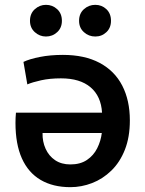

<svg xmlns="http://www.w3.org/2000/svg" viewBox="-20 -762 600 794"><path d="M271 12Q199 12 148 -18Q97 -48 70.5 -107Q44 -166 44 -254Q44 -264 44.5 -275.5Q45 -287 46 -296H402Q398 -364 354.5 -401Q311 -438 232 -438Q186 -438 150 -430Q114 -422 93 -413L77 -506Q102 -518 145 -526.5Q188 -535 240 -535Q330 -535 392 -502Q454 -469 485.5 -408Q517 -347 517 -264Q517 -195 496.5 -143Q476 -91 440.5 -56.5Q405 -22 361 -5Q317 12 271 12ZM271 -82Q312 -82 339.5 -100.5Q367 -119 382 -149Q397 -179 401 -212H156Q155 -177 168.5 -147Q182 -117 208 -99.5Q234 -82 271 -82ZM374 -611Q347 -611 327 -629Q307 -647 307 -676Q307 -706 327 -724Q347 -742 374 -742Q401 -742 420 -724Q439 -706 439 -676Q439 -647 420 -629Q401 -611 374 -611ZM170 -611Q144 -611 124 -629Q104 -647 104 -676Q104 -706 124 -724Q144 -742 170 -742Q197 -742 216.5 -724Q236 -706 236 -676Q236 -647 216.5 -629Q197 -611 170 -611Z"/></svg>

Font: Ubuntu Sans Mono Medium
Style: Regular
Weight: 500
Monospace: yes
Designer: Dalton Maag Ltd
Foundry: Dalton Maag Ltd
Version: Version 1.006